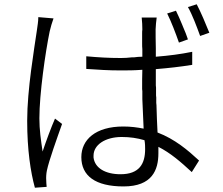

<svg xmlns="http://www.w3.org/2000/svg" viewBox="-20 -835 1040 897"><path d="M958 -682C942 -722 918 -779 899 -815L858 -802C879 -765 899 -711 915 -667L958 -682ZM858 -651C852 -669 844 -690 835 -710L831 -720C821 -744 811 -767 802 -785L761 -772C780 -734 801 -679 816 -636L858 -651ZM198 38C197 27 196 16 196 7C195 -5 196 -24 199 -38C209 -86 246 -188 270 -256L237 -281C219 -240 195 -175 179 -127C171 -182 164 -228 164 -282C164 -396 192 -591 212 -688C216 -706 224 -733 230 -749L159 -755C159 -734 155 -714 152 -691C140 -607 107 -417 107 -271C107 -134 123 -31 143 42L198 38ZM720 -119V-149C777 -120 824 -79 876 -31L910 -85C857 -134 797 -185 716 -216C714 -256 712 -299 711 -344L710 -354C710 -360 710 -365 710 -370V-380C709 -385 709 -390 709 -395V-405V-416C709 -419 709 -422 709 -426L708 -436C708 -438 708 -439 708 -441V-451C708 -467 708 -482 708 -497V-507C708 -509 708 -510 708 -512C769 -517 822 -523 878 -532V-593C824 -582 771 -575 708 -570C708 -579 708 -588 708 -598V-609C707 -644 707 -678 707 -698C708 -717 709 -732 712 -753H642C644 -735 645 -714 645 -697C644 -691 644 -685 644 -678V-647V-642V-632C644 -623 644 -614 645 -605V-594C645 -592 645 -590 645 -588V-570C632 -570 618 -569 605 -567H595C578 -565 562 -564 545 -564C486 -564 440 -567 383 -572V-513C442 -509 486 -506 543 -506C577 -506 607 -506 645 -509C644 -481 644 -450 644 -419L645 -409C645 -400 645 -391 645 -382V-372C647 -323 649 -275 651 -234C621 -240 591 -244 556 -244C426 -244 360 -182 360 -101C360 -14 425 36 557 36C691 36 720 -41 720 -119ZM417 -108C417 -158 471 -195 549 -195C587 -195 621 -190 655 -180C658 -165 658 -148 658 -138C658 -70 631 -21 543 -21C472 -21 423 -50 417 -99V-106V-108Z"/></svg>

Font: Glow Sans SC Normal
Style: Regular
Weight: 400
Designer: Ryoko NISHIZUKA (kana, bopomofo & ideographs); Paul D. Hunt (Latin, Greek & Cyrillic); Sandoll Communications, Soo-young
Version: Version 0.93